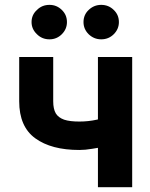

<svg xmlns="http://www.w3.org/2000/svg" viewBox="-20 -785 631 805"><path d="M534.2 -545.9Q534.2 -409.2 534.2 0Q498 0 390.6 0Q390.6 -136.7 390.6 -545.9Q425.8 -545.9 534.2 -545.9ZM463.9 -305.7Q463.9 -276.4 463.9 -186.5Q446.3 -178.7 420.9 -171.9Q394.5 -165 366.2 -161.1Q337.9 -156.2 312.5 -156.2Q195.3 -156.2 127.9 -205.1Q60.5 -253.9 60.5 -360.4Q60.5 -421.9 60.5 -545.9Q95.7 -545.9 203.1 -545.9Q203.1 -500 203.1 -360.4Q203.1 -328.1 213.9 -309.6Q224.6 -292 249 -283.2Q272.5 -275.4 312.5 -275.4Q350.6 -275.4 385.7 -283.2Q421.9 -291 463.9 -305.7ZM187.5 -620.1Q156.2 -620.1 134.8 -641.6Q112.3 -663.1 112.3 -692.4Q112.3 -722.7 134.8 -743.2Q156.2 -764.6 187.5 -764.6Q217.8 -764.6 239.3 -743.2Q260.7 -722.7 260.7 -692.4Q260.7 -663.1 239.3 -641.6Q217.8 -620.1 187.5 -620.1ZM404.3 -620.1Q374 -620.1 351.6 -641.6Q330.1 -663.1 330.1 -692.4Q330.1 -722.7 351.6 -743.2Q374 -764.6 404.3 -764.6Q435.5 -764.6 457 -743.2Q478.5 -722.7 478.5 -692.4Q478.5 -663.1 457 -641.6Q435.5 -620.1 404.3 -620.1Z"/></svg>

Font: DeepSea
Style: Bold
Weight: 700
Designer: Stem
Version: Version 3.019;git-0a5106e0b